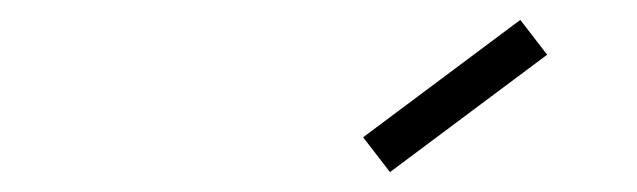

<svg xmlns="http://www.w3.org/2000/svg" viewBox="-20 -860 640 193"><path d="M372 -687 345 -722 503 -840 530 -805Z"/></svg>

Font: Victor Mono Thin
Style: Italic
Weight: 100
Italic angle: -12°
Monospace: yes
Designer: Rune Bjørnerås
Version: Version 1.561;gftools[0.9.30]